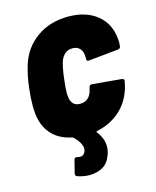

<svg xmlns="http://www.w3.org/2000/svg" viewBox="-108 -600 697 859"><g transform="rotate(-15 240.5 -170.0)"><path d="M301 -194Q302 -200 306 -203Q310 -206 315 -205L450 -193Q463 -191 460 -180L455 -157Q438 -93 393.5 -52Q349 -11 284 3Q281 3 280 5Q279 7 281 9Q308 44 308 81Q308 100 300 121Q287 156 260.5 170.5Q234 185 201 185Q172 185 144 175Q135 172 137 161L152 101Q154 95 158 93Q162 91 168 93Q176 95 179 95Q198 95 205 76Q207 72 207 63Q207 38 174 5L168 2Q107 -10 72.5 -51Q38 -92 35 -156Q34 -164 34 -182Q34 -220 39 -260Q45 -315 60 -364Q83 -438 144 -481.5Q205 -525 290 -525Q373 -525 424 -483Q475 -441 480 -370Q481 -365 481 -354Q481 -344 480 -338Q480 -327 468 -325L329 -311H327Q319 -311 319 -319V-325L318 -341Q316 -360 304 -371.5Q292 -383 272 -383Q231 -383 215 -336Q206 -305 201 -260Q196 -220 196 -198Q196 -185 197 -179Q199 -158 210 -146Q221 -134 241 -134Q264 -134 278 -146.5Q292 -159 297 -179Q299 -184 301 -194Z"/></g></svg>

Font: Barlow Semi Condensed ExtraBold
Style: Italic
Weight: 800
Width: 4
Italic angle: -7°
Designer: Jeremy Tribby
Foundry: Tribby Type
Version: Version 1.408